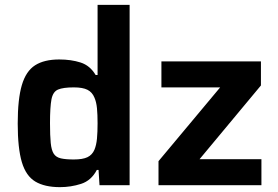

<svg xmlns="http://www.w3.org/2000/svg" viewBox="-20 -763 1145 791"><path d="M227 8Q164 8 125.5 -15Q87 -38 70 -95Q53 -152 53 -254Q53 -355 70 -412.5Q87 -470 124.5 -494Q162 -518 224 -518Q273 -518 312 -505.5Q351 -493 374 -454H382V-743H514V0H390L386 -63H379Q356 -19 314 -5.5Q272 8 227 8ZM284 -106Q321 -106 340.5 -115.5Q360 -125 369 -146Q377 -165 379.5 -192Q382 -219 382 -255Q382 -291 379.5 -317Q377 -343 369 -361Q360 -383 340.5 -393Q321 -403 284 -403Q240 -403 219 -394Q198 -385 192 -353.5Q186 -322 186 -255Q186 -204 189 -174Q192 -144 201.5 -129.5Q211 -115 231 -110.5Q251 -106 284 -106ZM633 0V-99L887 -403H645V-510H1055V-411L802 -107H1057V0Z"/></svg>

Font: Saira SemiBold
Style: Regular
Weight: 600
Designer: Hector Gatti with collaboration of the Omnibus-Type team
Foundry: Omnibus-Type
Version: Version 1.100; ttfautohint (v1.8.3)